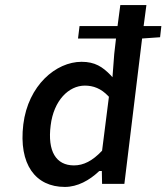

<svg xmlns="http://www.w3.org/2000/svg" viewBox="-20 -726 657 758"><path d="M547 -623 558 -706H455L444 -623H294L288 -574H438L431 -513L424 -421L417 -429C385 -462 355 -482 302 -482C201 -482 91 -389 72 -235C53 -77 120 12 236 12C286 12 333 -14 371 -50L373 -51H382L383 0H471L541 -574L612 -579L617 -623ZM382 -130C345 -91 310 -73 272 -73C201 -73 167 -129 180 -231C192 -329 251 -388 315 -388C348 -388 379 -377 408 -346L410 -344L383 -131ZM431 -513Z"/></svg>

Font: Falling Sky
Style: LightObl
Weight: 400
Designer: Paul D. Hunt
Foundry: Adobe Systems Incorporated
Version: Version 1.02